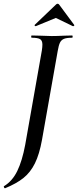

<svg xmlns="http://www.w3.org/2000/svg" viewBox="-50 -815 418 1028"><path d="M-29 182Q16 155 42.5 100.5Q69 46 85 -40L174 -544Q177 -564 177 -576Q177 -598 164.5 -605.5Q152 -613 120 -613Q117 -613 117 -619Q117 -625 120 -625L164 -624Q202 -622 227 -622Q254 -622 294 -624L336 -625Q339 -625 339 -619Q339 -613 336 -613Q307 -613 292.5 -607Q278 -601 271 -586.5Q264 -572 259 -542L175 -67Q161 11 137 59.5Q113 108 75.5 138Q38 168 -23 193Q-25 194 -28 189Q-31 184 -29 182ZM141 -675Q138 -675 136 -677.5Q134 -680 136 -682L249 -790Q254 -795 258 -795Q264 -795 267 -790L347 -682L348 -680Q348 -678 345 -676Q342 -674 340 -675L249 -719L142 -675Z"/></svg>

Font: Cormorant Garamond SemiBold
Style: Italic
Weight: 600
Italic angle: -10°
Designer: Christian Thalmann (Catharsis Fonts)
Foundry: Catharsis Fonts
Version: Version 4.000